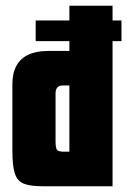

<svg xmlns="http://www.w3.org/2000/svg" viewBox="-20 -647 442 667"><path d="M126 0Q85 0 62.5 -9Q40 -18 31.5 -44.5Q23 -71 23 -123V-354Q23 -393 37 -418.5Q51 -444 78.5 -457Q106 -470 146 -470H221V-627H371V0ZM221 -120V-350H197Q185 -350 179 -343Q173 -336 173 -322V-155Q173 -130 179.5 -125Q186 -120 202 -120ZM104 -504V-576H402V-504Z"/></svg>

Font: Smooch Sans Thin Black
Style: Regular
Weight: 900
Version: Version 1.010